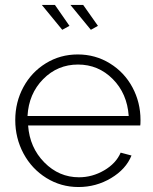

<svg xmlns="http://www.w3.org/2000/svg" viewBox="-20 -750 623 780"><path d="M149.9 -730H203.1L262.2 -645L232.9 -628.9ZM266.1 -730H317.9L377.9 -645L349.1 -628.9ZM298.8 9.8Q227.5 9.8 168.2 -27.1Q108.9 -64 75.4 -126.5Q42 -189 42 -262.2Q42 -335 75 -396Q107.9 -457 166.3 -492.9Q224.6 -528.8 295.9 -528.8Q367.7 -528.8 426.5 -492.4Q485.4 -456.1 518.1 -395Q550.8 -334 550.8 -262.2Q550.8 -245.1 549.8 -240.2H94.2Q100.6 -150.4 160.2 -90.1Q219.7 -29.8 300.8 -29.8Q355 -29.8 403.1 -57.9Q451.2 -85.9 470.2 -129.9L514.2 -118.2Q491.7 -62.5 431.2 -26.4Q370.6 9.8 298.8 9.8ZM91.8 -278.8H502.9Q496.6 -370.1 438 -429Q379.4 -487.8 296.9 -487.8Q213.9 -487.8 155.3 -428.5Q96.7 -369.1 91.8 -278.8Z"/></svg>

Font: Rawline Light
Style: Regular
Weight: 300
Designer: Matt McInerney, Pablo Impallari, Rodrigo Fuenzalida
Foundry: Matt McInerney, Pablo Impallari, Rodrigo Fuenzalida
Version: Version 4.020;PS 004.020;hotconv 1.0.88;makeotf.lib2.5.64775